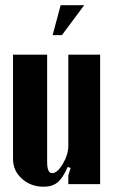

<svg xmlns="http://www.w3.org/2000/svg" viewBox="-20 -704 433 734"><path d="M216.8 -569.8H181.2L211.9 -684.1H301.8ZM238.8 -65.9Q220.7 -23.9 200.4 -7.1Q180.2 9.8 147 9.8Q97.7 9.8 63.7 -20.8Q29.8 -51.3 29.8 -96.2V-495.1H160.2V-85Q160.2 -42 179.2 -42Q199.2 -42 220.2 -77.6Q241.2 -113.3 241.2 -147V-495.1H362.8V0H241.2V-33.2L250 -62Z"/></svg>

Font: Moniqa Black Paragraph
Style: Regular
Weight: 900
Designer: Rajesh Rajput
Foundry: Rajesh Rajput
Version: Version 1.000